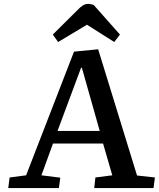

<svg xmlns="http://www.w3.org/2000/svg" viewBox="-20 -958 811 978"><path d="M480 -707 678 -64 769 -54 762 0H460L466 -54L552 -65L505 -227H250L191 -65L287 -53L280 0H22L29 -54L113 -65L357 -695ZM273 -291H488L397 -613H393ZM591 -782 562 -744 423 -832 276 -744 249 -782 375 -907Q389 -922 401.5 -930Q414 -938 428 -938Q437 -938 443.5 -936.5Q450 -935 457 -933Z"/></svg>

Font: Literata 7pt Medium
Style: Italic
Weight: 500
Italic angle: -2°
Designer: Latin by Veronika Burian and Jose Scaglione. Greek by Irene Vlachou. Cyrillic by Vera Evstafieva
Foundry: TypeTogether
Version: Version 3.002